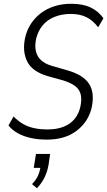

<svg xmlns="http://www.w3.org/2000/svg" viewBox="-20 -733 569 1019"><path d="M229 8Q183 8 144 -0.5Q105 -9 74.5 -26Q44 -43 25 -67L52 -115Q74 -92 101 -76Q128 -60 161 -53Q194 -46 232 -46Q282 -46 318 -60.5Q354 -75 376.5 -102.5Q399 -130 407 -169Q415 -209 407.5 -235Q400 -261 377 -277.5Q354 -294 316 -306L233 -329Q151 -353 124.5 -406.5Q98 -460 113 -531Q122 -573 144 -606.5Q166 -640 198 -664Q230 -688 270.5 -700.5Q311 -713 358 -713Q420 -713 461.5 -693Q503 -673 529 -636L501 -588Q474 -624 439.5 -641.5Q405 -659 356 -659Q308 -659 269.5 -643.5Q231 -628 206.5 -598.5Q182 -569 172 -528Q160 -472 180.5 -435.5Q201 -399 257 -383L340 -359Q422 -335 452.5 -288.5Q483 -242 467 -164Q458 -124 437.5 -93Q417 -62 386 -38.5Q355 -15 315.5 -3.5Q276 8 229 8ZM176 266 150 244Q170 224 180.5 201.5Q191 179 196 149L204 158H159L171 84H246L238 140Q232 176 217 207.5Q202 239 176 266Z"/></svg>

Font: Nunito Sans 10pt Condensed Light
Style: Italic
Weight: 300
Width: 3
Italic angle: -9°
Designer: Vernon Adams
Foundry: Vernon Adams
Version: Version 3.101;gftools[0.9.27]